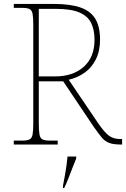

<svg xmlns="http://www.w3.org/2000/svg" viewBox="-20 -734 640 975"><path d="M50 0V-20H93Q118 -20 130 -26Q142 -32 145.5 -51Q149 -70 149 -108V-606Q149 -645 145.5 -663.5Q142 -682 130 -688Q118 -694 93 -694H50V-714H253Q337 -714 388.5 -696Q440 -678 464 -638.5Q488 -599 488 -533Q488 -475 467 -433Q446 -391 410.5 -365.5Q375 -340 329 -329L480 -106Q511 -61 534 -44.5Q557 -28 589 -28H600V0H596Q557 0 535 -8Q513 -16 496.5 -36Q480 -56 456 -90L301 -321H177V-108Q177 -70 180.5 -51Q184 -32 196 -26Q208 -20 233 -20H273V0ZM259 -346Q351 -346 405.5 -395Q460 -444 460 -532Q460 -582 443 -617Q426 -652 383.5 -670.5Q341 -689 264 -689H177V-346ZM300 208Q305 183 309.5 157.5Q314 132 317.5 107.5Q321 83 323 61H367V71Q358 92 347.5 119.5Q337 147 326.5 174Q316 201 306 221H300Z"/></svg>

Font: Noto Rashi Hebrew Thin
Style: Regular
Weight: 250
Version: Version 1.006